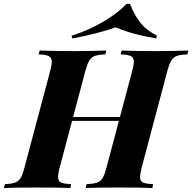

<svg xmlns="http://www.w3.org/2000/svg" viewBox="-64 -968 989 988"><path d="M248 -346 255 -366H608L600 -346ZM616 -602Q626 -639 624.5 -656.5Q623 -674 607 -680.5Q591 -687 557 -688L562 -708Q590 -707 636 -706Q682 -705 728 -705Q781 -705 828.5 -706Q876 -707 905 -708L900 -688Q866 -687 847 -680.5Q828 -674 817.5 -656.5Q807 -639 797 -602L665 -106Q656 -70 657 -52Q658 -34 674 -28Q690 -22 724 -20L720 0Q692 -2 644.5 -2.5Q597 -3 544 -3Q498 -3 452 -2.5Q406 -2 377 0L381 -20Q415 -22 434 -28Q453 -34 464 -52Q475 -70 484 -106ZM243 -106Q234 -70 235 -52Q236 -34 252 -28Q268 -22 302 -20L298 0Q268 -2 223 -2.5Q178 -3 131 -3Q77 -3 31 -2.5Q-15 -2 -44 0L-39 -20Q-6 -22 12.5 -28Q31 -34 42 -52Q53 -70 62 -106L194 -602Q204 -639 202 -656.5Q200 -674 184.5 -680.5Q169 -687 135 -688L140 -708Q167 -707 214 -706Q261 -705 315 -705Q362 -705 406 -706Q450 -707 483 -708L478 -688Q444 -687 425 -680.5Q406 -674 395.5 -656.5Q385 -639 375 -602ZM530 -827Q486 -811 428.5 -796.5Q371 -782 309 -770L304 -784Q392 -812 467 -856Q542 -900 587 -948H605Q626 -893 656.5 -853.5Q687 -814 744 -784L740 -770Q691 -779 654.5 -787.5Q618 -796 588.5 -806Q559 -816 530 -827Z"/></svg>

Font: Playfair Display ExtraBold
Style: Italic
Weight: 800
Italic angle: -14°
Designer: Claus Eggers Sørensen
Foundry: Claus Eggers Sørensen
Version: Version 1.203